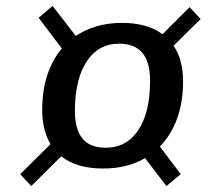

<svg xmlns="http://www.w3.org/2000/svg" viewBox="-20 -638 732 646"><path d="M186 -112 85 -12 48 -52 150 -153Q122 -200 122 -268Q122 -395 188 -475L110 -578L157 -618L235 -517Q301 -561 390 -561Q475 -561 527 -523L618 -614L655 -574L564 -484Q596 -437 596 -364Q596 -295 576 -239.5Q556 -184 518 -145L588 -52L540 -12L468 -106Q409 -71 327 -71Q238 -71 186 -112ZM485 -367Q485 -491 381 -491Q311 -491 271.5 -431Q232 -371 232 -264Q232 -204 257 -172.5Q282 -141 336 -141Q406 -141 445.5 -200.5Q485 -260 485 -367Z"/></svg>

Font: Andada Pro
Style: Bold Italic
Weight: 700
Italic angle: -7°
Designer: Carolina Giovagnoli
Foundry: Huerta Tipografica
Version: Version 3.005; ttfautohint (v1.8.4)